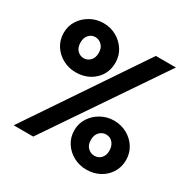

<svg xmlns="http://www.w3.org/2000/svg" viewBox="-148 -768 896 912"><g transform="rotate(30 300.0 -312.0)"><path d="M166 -365Q128 -365 95.5 -382.5Q63 -400 43.5 -430.5Q24 -461 24 -500Q24 -538 43.5 -568Q63 -598 95.5 -616Q128 -634 166 -634Q205 -634 237 -616Q269 -598 288.5 -567.5Q308 -537 308 -499Q308 -440 267.5 -402.5Q227 -365 166 -365ZM38 0 458 -623H568L145 0ZM166 -442Q186 -442 201 -457Q216 -472 216 -500Q216 -527 200.5 -542Q185 -557 165 -557Q145 -557 130.5 -542Q116 -527 116 -500Q116 -472 131 -457Q146 -442 166 -442ZM441 10Q403 10 370.5 -7.5Q338 -25 318.5 -55.5Q299 -86 299 -124Q299 -162 318.5 -192Q338 -222 370.5 -240Q403 -258 441 -258Q480 -258 512.5 -240Q545 -222 564 -191.5Q583 -161 583 -123Q583 -85 564 -54.5Q545 -24 513 -7Q481 10 441 10ZM442 -66Q463 -66 477.5 -81Q492 -96 492 -123Q492 -148 478 -165Q464 -182 441 -182Q420 -182 405 -166.5Q390 -151 390 -124Q390 -96 405.5 -81Q421 -66 442 -66Z"/></g></svg>

Font: Inconsolata Expanded ExtraBold
Style: Regular
Weight: 800
Width: 7
Monospace: yes
Designer: Raph Levien, Cyreal, Brenton Simpson
Foundry: Raph Levien, Cyreal, Google
Version: Version 3.001; ttfautohint (v1.8.2.53-6de2)